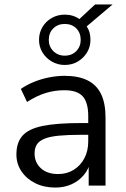

<svg xmlns="http://www.w3.org/2000/svg" viewBox="-20 -837 570 866"><path d="M229 9Q179 9 139.5 -10.5Q100 -30 77 -64Q54 -98 54 -140Q54 -194 81.5 -225Q109 -256 172.5 -269Q236 -282 346 -282H391V-229H347Q286 -229 245 -225Q204 -221 180 -211Q156 -201 146 -185Q136 -169 136 -145Q136 -104 164.5 -78Q193 -52 242 -52Q282 -52 312.5 -71Q343 -90 360.5 -123Q378 -156 378 -199V-313Q378 -375 353 -402.5Q328 -430 271 -430Q227 -430 186 -417.5Q145 -405 102 -377L74 -436Q100 -454 133 -467.5Q166 -481 202 -488Q238 -495 271 -495Q334 -495 375 -474.5Q416 -454 436 -412.5Q456 -371 456 -306V0H380V-113H389Q381 -75 358.5 -48Q336 -21 303 -6Q270 9 229 9ZM272 -544Q240 -544 213.5 -559.5Q187 -575 171.5 -600.5Q156 -626 156 -657Q156 -689 171.5 -715Q187 -741 213.5 -756Q240 -771 272 -771Q291 -771 307.5 -766Q324 -761 338 -751L409 -817H488L371 -718Q380 -705 384 -690Q388 -675 388 -657Q388 -626 372.5 -600.5Q357 -575 331 -559.5Q305 -544 272 -544ZM272 -586Q304 -586 324 -606.5Q344 -627 344 -657Q344 -689 324 -709Q304 -729 272 -729Q241 -729 220.5 -709Q200 -689 200 -657Q200 -627 220.5 -606.5Q241 -586 272 -586Z"/></svg>

Font: Nunito Sans 12pt ExtraLight 12pt
Style: Regular
Weight: 400
Version: Version 3.101;gftools[0.9.27]